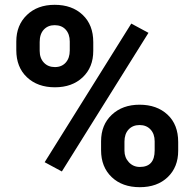

<svg xmlns="http://www.w3.org/2000/svg" viewBox="-20 -764 802 794"><path d="M47.4 -592.4Q47.4 -659.9 91.2 -702Q135 -744.1 206 -744.1Q278.1 -744.1 321.9 -702.5Q365.7 -661 365.7 -589.9V-553.7Q365.7 -485.6 321.9 -444.3Q278.1 -403 207.1 -403Q135.5 -403 91.4 -444.6Q47.4 -486.1 47.4 -556.7ZM144.1 -553.7Q144.1 -523.4 161.5 -505Q178.8 -486.6 207.1 -486.6Q235.3 -486.6 251.9 -505.3Q268.5 -523.9 268.5 -555.2V-592.4Q268.5 -622.7 251.9 -641.3Q235.3 -659.9 206 -659.9Q178.3 -659.9 161.2 -641.6Q144.1 -623.2 144.1 -590.4ZM398 -179.8Q398 -247.9 442.3 -289.4Q486.6 -331 557.2 -331Q628.7 -331 672.8 -289.9Q716.9 -248.9 716.9 -176.8V-140.6Q716.9 -73 673.6 -31.5Q630.2 10.1 558.2 10.1Q485.6 10.1 441.8 -31.7Q398 -73.6 398 -142.6ZM494.7 -140.6Q494.7 -112.8 512.8 -93.2Q531 -73.6 558.2 -73.6Q619.6 -73.6 619.6 -141.6V-179.8Q619.6 -210.1 602.5 -228.5Q585.4 -246.9 557.2 -246.9Q529 -246.9 511.8 -228.5Q494.7 -210.1 494.7 -178.3ZM235.8 -54.9 164.7 -93.2 522.9 -666.5 594 -628.2Z"/></svg>

Font: Vazir FD
Style: Bold
Weight: 700
Foundry: DejaVu fonts team - Redesigned by Saber Rastikerdar
Version: Version 21.10;October 20, 2019;FontCreator 12.0.0.2547 64-bi